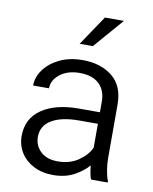

<svg xmlns="http://www.w3.org/2000/svg" viewBox="-85 -814 710 889"><g transform="rotate(10 270.0 -370.0)"><path d="M402.8 0Q397.9 -11.7 394.8 -29.1Q391.6 -46.4 390.1 -64.5Q364.3 -34.2 322.8 -12.2Q281.2 9.8 226.1 9.8Q173.3 9.8 134 -10.5Q94.7 -30.8 73 -65.4Q51.3 -100.1 51.3 -143.6Q51.3 -225.1 115.7 -269.5Q180.2 -314 290.5 -314H389.2V-364.7Q389.2 -416.5 357.7 -446.8Q326.2 -477.1 265.6 -477.1Q209.5 -477.1 173.6 -449Q137.7 -420.9 137.7 -382.3H63Q63 -421.4 88.6 -457Q114.3 -492.7 160.9 -515.4Q207.5 -538.1 269.5 -538.1Q354.5 -538.1 408.9 -494.6Q463.4 -451.2 463.4 -363.8V-113.3Q463.4 -86.4 468 -56.6Q472.7 -26.9 481 -6.8V0ZM235.8 -56.2Q292.5 -56.2 332.5 -83.7Q372.6 -111.3 389.2 -147.5V-259.8H301.8Q218.3 -259.8 172.1 -232.2Q126 -204.6 126 -152.3Q126 -112.3 154.5 -84.2Q183.1 -56.2 235.8 -56.2ZM241.7 -609.9 335.9 -750H425.3L303.7 -609.9Z"/></g></svg>

Font: Vazirmatn RD UI Light
Style: Regular
Weight: 300
Designer: Saber Rastikerdar
Foundry: Saber Rastikerdar
Version: Version 33.003